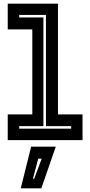

<svg xmlns="http://www.w3.org/2000/svg" viewBox="-20 -770 496 1055"><path d="M22.5 0V-141.5H157.5V-608.5H22.5V-750H298.5V-141.5H433.5V0ZM85.5 -63H371V-77H232.5V-688H85.5V-674H218.5V-77H85.5ZM94 265 151 36H286.5L207 265ZM161 212H168L209 102H190Z"/></svg>

Font: Tourney Thin
Style: Regular
Weight: 100
Designer: Tyler Finck
Foundry: Etcetera Type Co
Version: Version 1.015